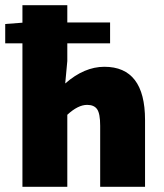

<svg xmlns="http://www.w3.org/2000/svg" viewBox="-28 -716 630 736"><path d="M372 -460Q528 -460 528 -256V0H356V-234Q356 -280 344.5 -297Q333 -314 306 -314Q271 -314 230 -276V0H58V-550H-8V-624L58 -629V-696H230V-630H394V-550H230V-482L222 -396Q295 -460 372 -460Z"/></svg>

Font: Assistant ExtraBold
Style: Regular
Weight: 800
Designer: Hebrew By Ben Nathan, Latin by Paul Hunt
Version: Version 2.001;PS 002.001;hotconv 1.0.88;makeotf.lib2.5.64775